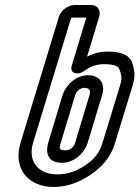

<svg xmlns="http://www.w3.org/2000/svg" viewBox="-20 -712 554 763"><path d="M208 -19C134 -19 88 -69 112 -146L263 -642H323L265 -451C255 -417 293 -413 315 -430C338 -448 364 -457 393 -457C436 -457 451 -447 454 -438C466 -407 464 -396 457 -372L385 -137C374 -104 354 -79 319 -55C283 -31 247 -19 208 -19ZM342 -692H276C250 -692 222 -671 214 -645L62 -146C29 -37 97 31 193 31C242 31 292 15 339 -17C387 -49 420 -90 435 -137L507 -372C516 -402 518 -429 504 -466C491 -497 455 -507 408 -507C380 -507 354 -501 326 -487L374 -645C382 -671 368 -692 342 -692ZM330 -413C279 -413 240 -370 229 -335L172 -146C159 -102 172 -65 226 -65C278 -65 317 -108 328 -143L386 -335C400 -380 376 -413 330 -413ZM315 -363C335 -363 341 -352 336 -335L278 -143C273 -128 261 -115 241 -115C215 -115 214 -120 222 -146L279 -335C283 -348 298 -363 315 -363Z"/></svg>

Font: DIN Rundschrift
Style: MittelKontKu
Weight: 400
Version: Version 1.027